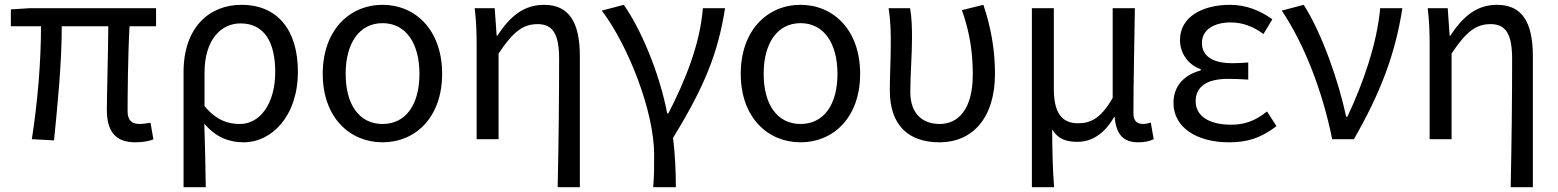

<svg xmlns="http://www.w3.org/2000/svg" viewBox="-20 -577 6459 796"><path d="M541 13C573 13 597 8 616 1L604 -68C583 -65 570 -63 560 -63C526 -63 509 -78 509 -116C509 -169 510 -344 517 -468H627V-543H103L25 -538V-468H150C150 -321 136 -153 112 0L204 5C219 -146 236 -315 236 -468H429C428 -348 423 -179 423 -122C423 -34 457 13 541 13Z M741 199H833C832 103 830 34 827 -64C877 -6 932 13 991 13C1105 13 1215 -94 1215 -280C1215 -451 1132 -557 981 -557C849 -557 741 -465 741 -278ZM975 -63C928 -63 879 -76 828 -137V-276C828 -413 897 -480 977 -480C1078 -480 1121 -399 1121 -279C1121 -144 1056 -63 975 -63Z M1566 13C1702 13 1813 -90 1813 -271C1813 -453 1702 -557 1566 -557C1430 -557 1318 -453 1318 -271C1318 -90 1430 13 1566 13ZM1566 -63C1469 -63 1413 -144 1413 -271C1413 -397 1469 -481 1566 -481C1663 -481 1719 -397 1719 -271C1719 -144 1663 -63 1566 -63Z M2292 199H2384V-344C2384 -483 2340 -557 2236 -557C2156 -557 2098 -515 2042 -429H2039L2031 -543H1948C1955 -486 1956 -438 1956 -394V0H2047V-355C2108 -447 2149 -477 2209 -477C2273 -477 2298 -434 2298 -332C2298 -175 2296 22 2292 199Z M2688 199H2782C2782 137 2779 60 2770 -5C2904 -223 2957 -360 2986 -543H2894C2882 -392 2821 -244 2751 -107H2746C2714 -277 2634 -462 2566 -557L2475 -533C2584 -389 2692 -116 2692 65C2692 125 2692 150 2688 199Z M3299 13C3435 13 3546 -90 3546 -271C3546 -453 3435 -557 3299 -557C3163 -557 3051 -453 3051 -271C3051 -90 3163 13 3299 13ZM3299 -63C3202 -63 3146 -144 3146 -271C3146 -397 3202 -481 3299 -481C3396 -481 3452 -397 3452 -271C3452 -144 3396 -63 3299 -63Z M3875 13C4011 13 4105 -87 4105 -271C4105 -368 4089 -462 4057 -557L3968 -535C4003 -436 4013 -351 4013 -268C4013 -127 3955 -63 3876 -63C3811 -63 3754 -99 3754 -196C3754 -263 3761 -355 3761 -416C3761 -464 3760 -505 3753 -543H3664C3673 -486 3673 -438 3673 -394C3673 -330 3669 -266 3669 -202C3669 -58 3746 13 3875 13Z M4258 199H4350C4344 114 4343 66 4342 -41C4368 2 4404 11 4447 11C4506 11 4559 -22 4599 -92H4601C4608 -19 4637 13 4699 13C4728 13 4747 8 4763 0L4751 -69C4738 -65 4728 -63 4719 -63C4695 -63 4679 -75 4679 -106C4679 -237 4683 -396 4685 -543H4593V-171C4542 -82 4498 -66 4449 -66C4378 -66 4349 -115 4349 -210V-543H4258Z M5075 13C5150 13 5207 -4 5272 -54L5233 -115C5182 -74 5137 -60 5084 -60C4991 -60 4937 -97 4937 -157C4937 -217 4982 -250 5071 -250C5098 -250 5124 -249 5155 -247V-318C5129 -316 5109 -315 5088 -315C5000 -315 4963 -350 4963 -399C4963 -455 5015 -484 5082 -484C5132 -484 5176 -467 5218 -436L5255 -497C5204 -534 5145 -557 5079 -557C4968 -557 4872 -509 4872 -411C4872 -360 4902 -310 4958 -290V-285C4897 -269 4845 -227 4845 -150C4845 -49 4941 13 5075 13Z M5503 0H5593C5703 -191 5765 -354 5794 -543H5702C5689 -397 5632 -233 5566 -93H5561C5530 -240 5460 -440 5385 -557L5294 -533C5387 -395 5463 -199 5503 0Z M6243 199H6335V-344C6335 -483 6291 -557 6187 -557C6107 -557 6049 -515 5993 -429H5990L5982 -543H5899C5906 -486 5907 -438 5907 -394V0H5998V-355C6059 -447 6100 -477 6160 -477C6224 -477 6249 -434 6249 -332C6249 -175 6247 22 6243 199Z"/></svg>

Font: Noto Sans CJK KR Regular
Style: Regular
Weight: 400
Designer: Ryoko NISHIZUKA (kana & ideographs); Paul D. Hunt (Latin, Greek & Cyrillic); Wenlong ZHANG (bopomofo); Sandoll Communica
Foundry: Adobe Systems Incorporated
Version: Version 1.004;PS 1.004;hotconv 1.0.82;makeotf.lib2.5.63406